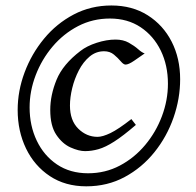

<svg xmlns="http://www.w3.org/2000/svg" viewBox="-20 -652 704 690"><path d="M627.4 -367.2Q627.4 -297.4 603.5 -229Q579.6 -160.6 534.9 -105Q490.2 -49.3 428.2 -15.9Q366.2 17.6 290 17.6Q214.4 17.6 158.9 -19.3Q103.5 -56.2 73.5 -118.4Q43.5 -180.7 43.5 -256.8Q43.5 -325.2 68.4 -391.8Q93.3 -458.5 138.2 -512.9Q183.1 -567.4 244.9 -599.9Q306.6 -632.3 380.4 -632.3Q455.1 -632.3 510.7 -597.2Q566.4 -562 596.9 -502.2Q627.4 -442.4 627.4 -367.2ZM583.5 -351.1Q583.5 -417 557.9 -470Q532.2 -522.9 485.4 -554.2Q438.5 -585.4 375 -585.4Q313 -585.4 260.5 -558.1Q208 -530.8 168.9 -484.6Q129.9 -438.5 108.2 -381.6Q86.4 -324.7 86.4 -266.1Q86.4 -200.2 112.1 -146.5Q137.7 -92.8 184.8 -61Q231.9 -29.3 296.4 -29.3Q358.4 -29.3 410.6 -56.9Q462.9 -84.5 501.7 -130.9Q540.5 -177.2 562 -234.6Q583.5 -292 583.5 -351.1ZM500 -460Q482.4 -447.8 462.2 -433.8Q441.9 -419.9 431.2 -419.9Q423.8 -419.9 413.8 -431.9Q403.8 -443.8 389.4 -455.8Q375 -467.8 354 -467.8Q324.7 -467.8 301.8 -448.5Q278.8 -429.2 263.2 -398.9Q247.6 -368.7 239.5 -335.2Q231.4 -301.8 231.4 -272.9Q231.4 -219.2 261.2 -189.7Q291 -160.2 330.6 -160.2Q348.6 -160.2 377 -173.8Q405.3 -187.5 452.1 -224.1Q455.6 -219.2 460.7 -212.9Q465.8 -206.5 468.3 -203.1Q422.4 -163.6 390.6 -143.3Q358.9 -123 334.2 -116Q309.6 -108.9 285.6 -108.9Q263.2 -108.9 233.6 -122.1Q204.1 -135.3 182.4 -167.5Q160.6 -199.7 160.6 -256.8Q160.6 -310.1 183.3 -365.5Q206.1 -420.9 269 -468.8Q292 -486.8 327.6 -498.3Q363.3 -509.8 395 -509.8Q422.9 -509.8 442.9 -498.5Q462.9 -487.3 476.6 -475.1Q490.2 -462.9 500 -460Z"/></svg>

Font: Gentium Book Plus
Style: Italic
Weight: 400
Italic angle: -8°
Designer: Victor Gaultney, Annie Olsen, Iska Routamaa, Becca Hirsbrunner
Foundry: SIL International
Version: Version 6.101